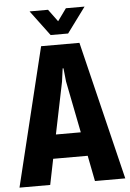

<svg xmlns="http://www.w3.org/2000/svg" viewBox="-60 -910 644 953"><g transform="rotate(-5 261.5 -433.5)"><path d="M305 -741 398 -867H305L261 -806L216 -867H124L218 -741ZM374 0H525L357 -690H166L-2 0H151L177 -128H349ZM201 -247 254 -505 263 -571H267L274 -505L325 -247Z"/></g></svg>

Font: Decalotype
Style: Bold
Weight: 700
Designer: Alfredo Marco Pradil
Foundry: Alfredo Marco Pradil
Version: Version 1.0